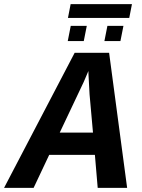

<svg xmlns="http://www.w3.org/2000/svg" viewBox="-71 -916 691 936"><path d="M548.8 0H405.3L391.6 -161.1H168.9L92.8 0H-51.3L293 -658.7H460.9ZM359.9 -569.8Q352.1 -549.8 337.2 -516.6Q322.3 -483.4 220.2 -269.5H382.3L365.7 -455.1L360.4 -552.7ZM516.1 -715.8H438L452.6 -790H530.8ZM337.4 -715.8H259.3L273.9 -790H352.1ZM273.4 -896H572.3L559.1 -828.6H260.3Z"/></svg>

Font: Liberation Mono
Style: Bold Italic
Weight: 700
Italic angle: -12°
Monospace: yes
Designer: Steve Matteson
Foundry: Ascender Corporation
Version: Version 2.1.5